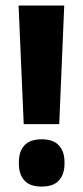

<svg xmlns="http://www.w3.org/2000/svg" viewBox="-20 -659 298 692"><path d="M193.5 -211.5H65.5L47 -639H211.5ZM130 13.5Q88 13.5 68 -8.5Q48 -30.5 48 -69V-74.5Q48 -113 68 -135Q88 -157 130 -157Q172 -157 192.2 -135Q212.5 -113 212.5 -74.5V-69Q212.5 -30.5 192.2 -8.5Q172 13.5 130 13.5Z"/></svg>

Font: Anek Odia
Style: Bold
Weight: 700
Designer: Yesha Goshar & Mahesh Sahu (Odia), Yesha Goshar (Latin)
Foundry: Ek Type
Version: Version 1.003